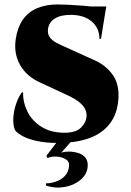

<svg xmlns="http://www.w3.org/2000/svg" viewBox="-20 -632 589 865"><path d="M237 7H299L256 56Q270 51 290.5 51Q311 51 331.5 57Q352 63 364.5 78Q377 93 375 119Q372 154 342.5 178.5Q313 203 271 210.5Q229 218 187 204V194Q208 194 231 186.5Q254 179 271 162Q288 145 291 118Q294 97 277 86Q260 75 236 73.5Q212 72 194 80Q194 80 191.5 75Q189 70 189 70ZM241 -612Q256 -612 289 -610.5Q322 -609 358 -606Q394 -603 422.5 -599.5Q451 -596 457 -593L435 -457H428Q428 -505 393.5 -535Q359 -565 298 -565Q252 -565 225.5 -547.5Q199 -530 196 -499Q194 -477 205.5 -462.5Q217 -448 236.5 -438Q256 -428 277 -419L407 -360Q457 -338 488 -294.5Q519 -251 513 -182Q508 -118 474.5 -74.5Q441 -31 382 -9.5Q323 12 240 12Q189 12 150 4Q111 -4 85.5 -17Q60 -30 48 -45Q38 -68 40 -101Q42 -134 53 -165.5Q64 -197 79 -216H84Q83 -171 103.5 -129.5Q124 -88 165.5 -61.5Q207 -35 266 -34Q322 -33 346 -58Q370 -83 370 -112Q370 -140 347 -163Q324 -186 271 -209L166 -258Q102 -285 71.5 -337.5Q41 -390 51 -457Q59 -509 83 -543.5Q107 -578 147 -595Q187 -612 241 -612ZM459 -603 456 -586H326V-603Z"/></svg>

Font: Cinzel Black
Style: Regular
Weight: 900
Designer: Natanael Gama
Version: Version 2.000